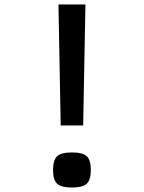

<svg xmlns="http://www.w3.org/2000/svg" viewBox="-20 -820 640 854"><path d="M250 -262 240 -800H360L350 -262ZM300 14Q252 14 234 -3Q216 -20 216 -64Q216 -108 234 -125Q252 -142 300 -142Q348 -142 366 -125Q384 -108 384 -64Q384 -20 366 -3Q348 14 300 14Z"/></svg>

Font: Victor Mono Thin
Style: Regular
Weight: 100
Monospace: yes
Designer: Rune Bjørnerås
Version: Version 1.561;gftools[0.9.30]